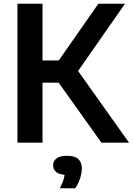

<svg xmlns="http://www.w3.org/2000/svg" viewBox="-20 -760 708 1023"><path d="M520.5 0 251 -377.5 504 -740H646L382.5 -362.5L384.5 -398L667.5 0ZM73 0V-740H206.5V0ZM187.5 -319.5V-438H305.5V-319.5ZM299 243Q315 211.5 320.8 189Q326.5 166.5 326.5 143.5L350 172H339.5Q299.5 172 281.2 158Q263 144 263 121Q263 97.5 281.5 83.8Q300 70 338.5 70Q378.5 70 397.2 87.5Q416 105 416 137.5Q416 162.5 406.5 191.2Q397 220 380.5 243Z"/></svg>

Font: Encode Sans SC SemiBold
Style: Regular
Weight: 600
Version: Version 3.002